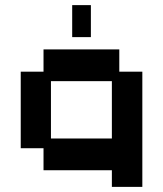

<svg xmlns="http://www.w3.org/2000/svg" viewBox="-20 -654 637 750"><path d="M417 76V11H150V-75H61V-374H150V-461H446V-374H536V76ZM179 -113H417V-337H179ZM262 -509V-634H335V-509Z"/></svg>

Font: Pixelify Sans SemiBold
Style: Regular
Weight: 600
Designer: Stefie Justprince
Foundry: Typecalism Foundryline
Version: Version 1.000